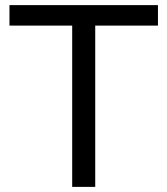

<svg xmlns="http://www.w3.org/2000/svg" viewBox="-20 -730 654 750"><path d="M597 -630H352V0H262V-630H17V-710H597Z"/></svg>

Font: Raleway Medium Alt1
Style: Regular
Weight: 500
Designer: Matt McInerney, Pablo Impallari, Rodrigo Fuenzalida
Foundry: Matt McInerney, Pablo Impallari, Rodrigo Fuenzalida
Version: Version 3.000g; ttfautohint (v1.5) -l 8 -r 28 -G 28 -x 14 -D